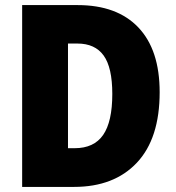

<svg xmlns="http://www.w3.org/2000/svg" viewBox="-20 -734 691 754"><path d="M607 -372Q607 -190 517.5 -95Q428 0 271 0H67V-714H285Q440 -714 523.5 -626Q607 -538 607 -372ZM421 -365Q421 -469 387 -516Q353 -563 284 -563H247V-152H273Q349 -152 385 -204Q421 -256 421 -365Z"/></svg>

Font: Noto Sans Oriya Cond Blk
Style: Regular
Weight: 900
Width: 3
Designer: Amélie Bonet and Sol Matas
Foundry: Google LLC
Version: Version 2.006; ttfautohint (v1.8.4.7-5d5b)